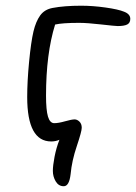

<svg xmlns="http://www.w3.org/2000/svg" viewBox="-20 -518 476 672"><path d="M203.1 133.8Q185.1 133.8 175 116.9Q165 100.1 165 80.1Q165 61.5 170.9 30.8Q176.8 0 188 -28.8Q174.8 -22.9 159.2 -22.9Q75.2 -22.9 75.2 -178.2Q75.2 -232.4 81.8 -301.5Q88.4 -370.6 97.2 -408.2Q105.5 -442.9 120.6 -463.9Q135.7 -484.9 164.1 -490.2Q205.1 -498 264.2 -498Q304.7 -498 349.4 -491.7Q394 -485.4 414.1 -477.1Q436 -468.8 436 -452.1Q436 -438 425.5 -432.4Q415 -426.8 392.1 -426.8Q383.3 -426.8 334.2 -432.4Q285.2 -438 256.8 -438Q198.2 -438 172.9 -432.1Q141.1 -330.1 141.1 -183.1Q141.1 -132.8 147.9 -109.9Q154.8 -86.9 169.9 -86.9Q184.6 -86.9 207.8 -93.5Q231 -100.1 241.2 -100.1Q250 -100.1 258.1 -92.3Q266.1 -84.5 266.1 -70.8Q266.1 -58.1 248.8 -6.6Q231.4 44.9 227.1 91.8Q222.2 133.8 203.1 133.8Z"/></svg>

Font: Shantell Sans Irregular Bouncy
Style: Regular
Weight: 300
Designer: Stephen Nixon, Anya Danilova, Shantell Martin
Foundry: Arrow Type
Version: Version 1.006;[9816181b4]